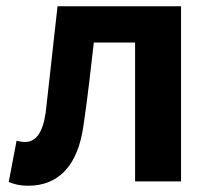

<svg xmlns="http://www.w3.org/2000/svg" viewBox="-20 -580 677 614"><path d="M70 14C170 14 230 -54 247 -179C260 -266 270 -356 280 -444H412V0H559V-560H164C151 -446 139 -332 126 -219C116 -152 93 -126 60 -126C49 -126 41 -128 33 -130L8 2C27 10 46 14 70 14Z"/></svg>

Font: Kinto Sans
Style: Bold
Weight: 700
Designer: Authors: Ryoko NISHIZUKA  (kana & ideographs); Paul D. Hunt (Latin, Greek & Cyrillic); Wenlong ZHANG  (bopomofo); Sandol
Foundry: Adobe Systems Incorporated, ookami Inc.
Version: Version 0.001